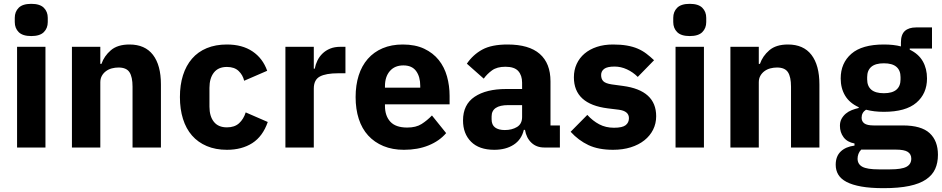

<svg xmlns="http://www.w3.org/2000/svg" viewBox="-20 -769 4910 1001"><path d="M143 -581Q98 -581 77.5 -601.5Q57 -622 57 -654V-676Q57 -708 77.5 -728.5Q98 -749 143 -749Q188 -749 208.5 -728.5Q229 -708 229 -676V-654Q229 -622 208.5 -601.5Q188 -581 143 -581ZM69 -525H217V0H69Z M355 0V-525H503V-436H509Q523 -477 558 -507Q593 -537 655 -537Q736 -537 777.5 -483Q819 -429 819 -329V0H671V-317Q671 -368 655 -392.5Q639 -417 598 -417Q580 -417 563 -412.5Q546 -408 532.5 -398Q519 -388 511 -373.5Q503 -359 503 -340V0Z M1163 12Q1104 12 1058 -7.5Q1012 -27 981 -62.5Q950 -98 934 -149Q918 -200 918 -263Q918 -326 934 -376.5Q950 -427 981 -463Q1012 -499 1058 -518Q1104 -537 1163 -537Q1243 -537 1296.5 -501Q1350 -465 1373 -400L1253 -348Q1246 -378 1224 -399Q1202 -420 1163 -420Q1118 -420 1095 -390.5Q1072 -361 1072 -311V-213Q1072 -163 1095 -134Q1118 -105 1163 -105Q1203 -105 1226.5 -126.5Q1250 -148 1261 -183L1376 -133Q1350 -58 1295.5 -23Q1241 12 1163 12Z M1468 0V-525H1616V-411H1621Q1625 -433 1635 -453.5Q1645 -474 1661.5 -490Q1678 -506 1701 -515.5Q1724 -525 1755 -525H1781V-387H1744Q1679 -387 1647.5 -370Q1616 -353 1616 -307V0Z M2086 12Q2026 12 1979 -7.5Q1932 -27 1899.5 -62.5Q1867 -98 1850.5 -149Q1834 -200 1834 -263Q1834 -325 1850 -375.5Q1866 -426 1897.5 -462Q1929 -498 1975 -517.5Q2021 -537 2080 -537Q2145 -537 2191.5 -515Q2238 -493 2267.5 -456Q2297 -419 2310.5 -370.5Q2324 -322 2324 -269V-225H1987V-217Q1987 -165 2015 -134.5Q2043 -104 2103 -104Q2149 -104 2178 -122.5Q2207 -141 2232 -167L2306 -75Q2271 -34 2214.5 -11Q2158 12 2086 12ZM2083 -428Q2038 -428 2012.5 -398.5Q1987 -369 1987 -320V-312H2171V-321Q2171 -369 2149.5 -398.5Q2128 -428 2083 -428Z M2817 0Q2777 0 2750.5 -25Q2724 -50 2717 -92H2711Q2699 -41 2658 -14.5Q2617 12 2557 12Q2478 12 2436 -30Q2394 -72 2394 -141Q2394 -224 2454.5 -264.5Q2515 -305 2619 -305H2702V-338Q2702 -376 2682 -398.5Q2662 -421 2615 -421Q2571 -421 2545 -402Q2519 -383 2502 -359L2414 -437Q2446 -484 2494.5 -510.5Q2543 -537 2626 -537Q2738 -537 2794 -488Q2850 -439 2850 -345V-115H2899V0ZM2612 -91Q2649 -91 2675.5 -107Q2702 -123 2702 -159V-221H2630Q2543 -221 2543 -162V-147Q2543 -118 2561 -104.5Q2579 -91 2612 -91Z M3176 12Q3100 12 3048 -12.5Q2996 -37 2955 -82L3042 -170Q3070 -139 3104 -121Q3138 -103 3181 -103Q3225 -103 3242 -116.5Q3259 -130 3259 -153Q3259 -190 3206 -197L3149 -204Q2972 -226 2972 -366Q2972 -404 2986.5 -435.5Q3001 -467 3027.5 -489.5Q3054 -512 3091.5 -524.5Q3129 -537 3176 -537Q3217 -537 3248.5 -531.5Q3280 -526 3304.5 -515.5Q3329 -505 3349.5 -489.5Q3370 -474 3390 -455L3305 -368Q3280 -393 3248.5 -407.5Q3217 -422 3184 -422Q3146 -422 3130 -410Q3114 -398 3114 -378Q3114 -357 3125.5 -345.5Q3137 -334 3169 -329L3228 -321Q3401 -298 3401 -163Q3401 -125 3385 -93Q3369 -61 3339.5 -37.5Q3310 -14 3268.5 -1Q3227 12 3176 12Z M3576 -581Q3531 -581 3510.5 -601.5Q3490 -622 3490 -654V-676Q3490 -708 3510.5 -728.5Q3531 -749 3576 -749Q3621 -749 3641.5 -728.5Q3662 -708 3662 -676V-654Q3662 -622 3641.5 -601.5Q3621 -581 3576 -581ZM3502 -525H3650V0H3502Z M3788 0V-525H3936V-436H3942Q3956 -477 3991 -507Q4026 -537 4088 -537Q4169 -537 4210.5 -483Q4252 -429 4252 -329V0H4104V-317Q4104 -368 4088 -392.5Q4072 -417 4031 -417Q4013 -417 3996 -412.5Q3979 -408 3965.5 -398Q3952 -388 3944 -373.5Q3936 -359 3936 -340V0Z M4870 38Q4870 80 4855.5 112Q4841 144 4808 166.5Q4775 189 4720.5 200.5Q4666 212 4586 212Q4518 212 4470.5 203.5Q4423 195 4393.5 179.5Q4364 164 4350.5 141.5Q4337 119 4337 90Q4337 46 4363 21Q4389 -4 4435 -10V-21Q4397 -28 4378 -53.5Q4359 -79 4359 -113Q4359 -134 4367.5 -149.5Q4376 -165 4389.5 -176.5Q4403 -188 4421 -195Q4439 -202 4457 -206V-210Q4409 -232 4386 -270.5Q4363 -309 4363 -360Q4363 -440 4418.5 -488.5Q4474 -537 4588 -537Q4640 -537 4677 -527V-547Q4677 -589 4697.5 -607.5Q4718 -626 4756 -626H4839V-516H4723V-510Q4769 -488 4791 -449.5Q4813 -411 4813 -360Q4813 -281 4757.5 -233.5Q4702 -186 4588 -186Q4537 -186 4495 -197Q4472 -182 4472 -155Q4472 -136 4486.5 -125.5Q4501 -115 4535 -115H4687Q4783 -115 4826.5 -75Q4870 -35 4870 38ZM4731 58Q4731 35 4713 23Q4695 11 4650 11H4470Q4460 21 4455.5 33.5Q4451 46 4451 58Q4451 87 4476 100.5Q4501 114 4561 114H4621Q4681 114 4706 100.5Q4731 87 4731 58ZM4588 -283Q4632 -283 4653.5 -301.5Q4675 -320 4675 -355V-367Q4675 -402 4653.5 -420.5Q4632 -439 4588 -439Q4544 -439 4522.5 -420.5Q4501 -402 4501 -367V-355Q4501 -320 4522.5 -301.5Q4544 -283 4588 -283Z"/></svg>

Font: IBM Plex Sans Thai
Style: Bold
Weight: 700
Designer: Mike Abbink, Paul van der Laan, Pieter van Rosmalen, Ben Mitchell, Mark Frömberg
Foundry: Bold Monday
Version: Version 1.2